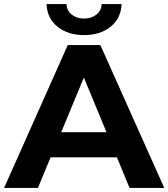

<svg xmlns="http://www.w3.org/2000/svg" viewBox="-29 -921 825 941"><path d="M544 -150H219L157 0H-9L303 -700H463L776 0H606ZM493 -273 382 -541 271 -273ZM199 -901H297Q298 -869 322.5 -849.5Q347 -830 383 -830Q419 -830 443.5 -849.5Q468 -869 469 -901H567Q564 -831 513 -790Q462 -749 383 -749Q304 -749 253 -790Q202 -831 199 -901Z"/></svg>

Font: Idrija
Style: Bold
Weight: 700
Designer: Julieta Ulanovsky
Foundry: Julieta Ulanovsky
Version: Version 7.200